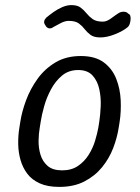

<svg xmlns="http://www.w3.org/2000/svg" viewBox="-20 -727 550 754"><path d="M446 -225Q440 -186 424.5 -145.5Q409 -105 381 -70.5Q353 -36 311.5 -14.5Q270 7 213 7Q167 7 136 -7Q105 -21 87 -45Q69 -69 60.5 -99Q52 -129 51.5 -161.5Q51 -194 56 -225L60 -250Q66 -289 82.5 -333.5Q99 -378 127.5 -417.5Q156 -457 198 -482Q240 -507 297 -507Q354 -507 387.5 -482Q421 -457 436.5 -417.5Q452 -378 454 -333.5Q456 -289 450 -250ZM370 -250Q374 -276 375.5 -310Q377 -344 370 -376.5Q363 -409 343.5 -430.5Q324 -452 287 -452Q250 -452 224 -430.5Q198 -409 180.5 -376.5Q163 -344 153.5 -310Q144 -276 140 -250L136 -225Q132 -203 131.5 -174.5Q131 -146 139 -119.5Q147 -93 167 -75.5Q187 -58 224 -58Q261 -58 286.5 -75.5Q312 -93 328.5 -119.5Q345 -146 353.5 -174.5Q362 -203 366 -225ZM158 -628Q152 -636 153.5 -643.5Q155 -651 162 -658Q174 -668 190 -679.5Q206 -691 224.5 -699Q243 -707 260 -707Q284 -707 297 -697Q310 -687 320 -674.5Q330 -662 344 -652Q358 -642 384 -642Q399 -642 416.5 -655Q434 -668 445 -675Q454 -681 465.5 -681Q477 -681 483 -674L489 -670Q493 -665 493 -655Q493 -645 490 -635Q487 -625 481 -620Q463 -605 431.5 -592.5Q400 -580 374 -580Q349 -580 335.5 -590Q322 -600 312.5 -612.5Q303 -625 289.5 -635Q276 -645 250 -645Q236 -645 220 -637Q204 -629 190 -621Q182 -615 174.5 -615.5Q167 -616 161 -623Z"/></svg>

Font: Winky Sans Light
Style: Italic
Weight: 300
Italic angle: -8.97852°
Designer: Simon Atzbach
Foundry: typofactur
Version: Version 1.205